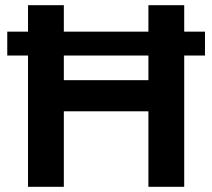

<svg xmlns="http://www.w3.org/2000/svg" viewBox="-20 -720 818 740"><path d="M770 -506H690V0H552V-291H226V0H88V-506H8V-598H88V-700H226V-598H552V-700H690V-598H770ZM552 -506H226V-411H552Z"/></svg>

Font: Bai Jamjuree
Style: Bold
Weight: 700
Designer: Katatrad Aksorn Co.,Ltd.
Foundry: Cadson Demak Co.,Ltd.
Version: Version 1.000; ttfautohint (v1.6)